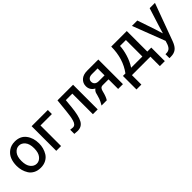

<svg xmlns="http://www.w3.org/2000/svg" viewBox="190 -1687 3036 3036"><g transform="rotate(-45 1707.5 -169.0)"><path d="M147.5 -275.4Q147.5 -176.8 189.5 -125Q231.4 -73.2 290 -73.2Q347.7 -73.2 390.1 -125Q432.6 -176.8 432.6 -275.4Q432.6 -375 390.1 -425.8Q347.7 -476.6 290 -476.6Q232.4 -476.6 189.9 -425.8Q147.5 -375 147.5 -275.4ZM38.1 -275.4Q38.1 -355.5 64 -419.9Q89.8 -484.4 148.4 -526.4Q207 -568.4 290 -568.4Q412.1 -568.4 477.1 -483.9Q542 -399.4 542 -275.4Q542 -224.6 529.3 -176.3Q516.6 -127.9 488.8 -83Q460.9 -38.1 409.7 -10.3Q358.4 17.6 290 17.6Q221.7 17.6 170.9 -9.3Q120.1 -36.1 92.3 -80.6Q64.5 -125 51.3 -173.8Q38.1 -222.7 38.1 -275.4Z M650.4 0V-550.8H1012.7V-460H757.8V0Z M1042 -80.1Q1083 -74.2 1098.6 -74.2Q1126 -74.2 1145 -92.8Q1164.1 -111.3 1175.8 -151.9Q1187.5 -192.4 1193.4 -230.5Q1199.2 -268.6 1206.1 -332L1228.5 -550.8H1577.1V0H1469.7V-460H1324.2L1310.5 -320.3Q1293 -139.6 1250 -61Q1207 17.6 1113.3 17.6Q1110.4 17.6 1042 12.7Z M1812.5 -383.8Q1812.5 -346.7 1836.4 -325.2Q1860.4 -303.7 1904.3 -303.7H2034.2V-459H1908.2Q1860.4 -459 1836.4 -437.5Q1812.5 -416 1812.5 -383.8ZM1663.1 0Q1683.6 -37.1 1692.9 -54.2Q1702.1 -71.3 1712.9 -99.6Q1723.6 -127.9 1731.4 -161.1Q1738.3 -188.5 1742.2 -201.7Q1746.1 -214.8 1756.8 -231Q1767.6 -247.1 1785.2 -258.8Q1703.1 -303.7 1703.1 -391.6Q1703.1 -460 1752.9 -505.4Q1802.7 -550.8 1893.6 -550.8H2141.6V0H2034.2V-214.8H1905.3Q1873 -214.8 1857.4 -195.3Q1841.8 -175.8 1834 -139.6Q1813.5 -51.8 1780.3 0Z M2233.4 -91.8H2289.1Q2429.7 -280.3 2430.7 -550.8H2778.3V-91.8H2867.2V210.9H2755.9V0H2342.8V210.9H2233.4ZM2417 -91.8H2668V-460H2536.1Q2533.2 -380.9 2503.4 -280.3Q2473.6 -179.7 2417 -91.8Z M2893.6 -550.8H3013.7L3114.3 -254.9Q3140.6 -173.8 3154.3 -124H3157.2Q3165 -150.4 3178.7 -196.8Q3192.4 -243.2 3196.3 -254.9L3290 -550.8H3408.2L3176.8 78.1Q3145.5 162.1 3100.1 195.8Q3054.7 229.5 2987.3 229.5H2952.1V140.6H2970.7Q3011.7 140.6 3038.6 120.6Q3065.4 100.6 3084 50.8L3102.5 -6.8Z"/></g></svg>

Font: Gothic A1 SemiBold
Style: Regular
Weight: 600
Version: Version 2.50